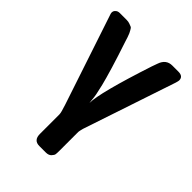

<svg xmlns="http://www.w3.org/2000/svg" viewBox="-191 -559 813 813"><g transform="rotate(45 215.5 -152.5)"><path d="M12.2 -449.2Q12.2 -453.1 13.7 -457.5Q15.1 -461.9 21.5 -467Q27.8 -472.2 39.1 -472.2H79.1Q90.3 -472.2 98.6 -469Q106.9 -465.8 111.6 -463.9Q116.2 -461.9 121.1 -452.4Q126 -442.9 127.4 -440.4Q128.9 -438 134 -423.1Q139.2 -408.2 140.1 -403.8Q163.1 -335 178.5 -283.9Q193.8 -232.9 200.9 -203.9Q208 -174.8 210.9 -158.9Q213.9 -143.1 214.8 -129.6Q215.8 -116.2 216.8 -111.8Q216.8 -172.9 293.9 -408.2Q299.8 -425.3 303.2 -434.1Q316.4 -472.2 353 -472.2H389.2Q418 -472.2 418 -448.2Q418 -444.3 414.1 -431.2L274.9 -15.1Q270 3.9 270 7.8V122.1Q270 135.3 269 142.1Q268.1 148.9 259.5 158Q251 167 233.9 167H195.8Q160.6 167 161.1 127.9V12.2Q161.1 1 148.9 -35.2L16.1 -434.1Q12.2 -444.3 12.2 -449.2Z"/></g></svg>

Font: CMU Sans Serif Demi Condensed
Style: DemiCondensed
Weight: 600
Width: 3
Version: Version 0.7.0